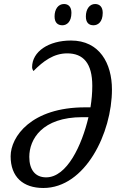

<svg xmlns="http://www.w3.org/2000/svg" viewBox="-20 -927 581 957"><path d="M446 -801C468 -801 492 -817 492 -863C492 -893 476 -907 454 -907C426 -907 408 -881 408 -845C408 -815 422 -801 446 -801ZM291 -801C312 -801 336 -817 336 -863C336 -893 321 -907 299 -907C270 -907 252 -881 252 -845C252 -815 267 -801 291 -801ZM196 10C405 10 538 -264 538 -481C538 -611 476 -725 334 -725C222 -725 140 -670 140 -592C140 -586 143 -578 147 -573C196 -623 248 -661 315 -661C395 -661 440 -612 440 -499C440 -463 437 -431 431 -392H404C136 -392 33 -246 33 -148C33 -45 95 10 196 10ZM210 -43C154 -43 126 -83 126 -145C126 -232 189 -343 391 -343H421C388 -203 314 -43 210 -43Z"/></svg>

Font: Noto Serif ExtraCondensed
Style: Italic
Weight: 400
Width: 2
Italic angle: -12°
Designer: Monotype Design Team
Foundry: Monotype Imaging Inc.
Version: Version 2.014